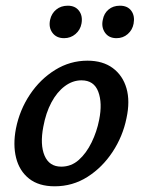

<svg xmlns="http://www.w3.org/2000/svg" viewBox="-20 -643 500 674"><path d="M172 11Q116 11 82 -16Q48 -43 36.5 -89Q25 -135 36 -192Q49 -257 85 -311Q121 -365 173.5 -397.5Q226 -430 287 -430Q341 -430 376 -404Q411 -378 424 -333Q437 -288 424 -228Q411 -164 375 -109.5Q339 -55 287 -22Q235 11 172 11ZM195 -58Q230 -58 256.5 -81.5Q283 -105 301.5 -143Q320 -181 328 -222Q340 -281 325 -321Q310 -361 266 -361Q235 -361 207.5 -340.5Q180 -320 160.5 -283.5Q141 -247 132 -198Q120 -135 136.5 -96.5Q153 -58 195 -58ZM205 -509Q178 -509 164 -528Q150 -547 156 -574Q161 -596 177.5 -609.5Q194 -623 218 -623Q244 -623 257.5 -605Q271 -587 266 -560Q262 -538 245 -523.5Q228 -509 205 -509ZM389 -509Q362 -509 348.5 -528.5Q335 -548 341 -574Q345 -596 361 -609.5Q377 -623 401 -623Q428 -623 441 -605Q454 -587 449 -560Q445 -538 428.5 -523.5Q412 -509 389 -509Z"/></svg>

Font: Ysabeau SemiBold
Style: Italic
Weight: 600
Italic angle: -12°
Designer: Christian Thalmann (Catharsis Fonts)
Version: Version 2.002